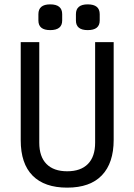

<svg xmlns="http://www.w3.org/2000/svg" viewBox="-20 -848 616 880"><path d="M416 -655H501V-207Q501 -101 447 -44.5Q393 12 288 12Q184 12 129.5 -43Q75 -98 75 -205V-655H160V-194Q160 -130 193 -96.5Q226 -63 288 -63Q350 -63 383 -96.5Q416 -130 416 -194ZM265 -783V-754Q265 -710 210 -710Q156 -710 156 -754V-783Q156 -828 210 -828Q265 -828 265 -783ZM437 -783V-754Q437 -710 382 -710Q328 -710 328 -754V-783Q328 -828 382 -828Q437 -828 437 -783Z"/></svg>

Font: RopaSansRegular
Style: Regular
Weight: 400
Designer: Botio Nikoltchev
Foundry: Botjo Nikoltchev
Version: Version 1.002